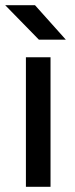

<svg xmlns="http://www.w3.org/2000/svg" viewBox="-28 -721 288 741"><path d="M72 -500H167V0H72ZM-8 -701H107L226 -568H122Z"/></svg>

Font: Oak Sans Medium
Style: Regular
Weight: 500
Designer: Erik Kennedy, Walven
Foundry: Erik Kennedy, Walven
Version: Version 1.000